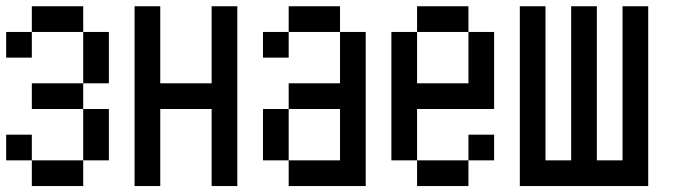

<svg xmlns="http://www.w3.org/2000/svg" viewBox="-20 -687 2207 623"><path d="M0 -166.7V-250H83.3V-166.7ZM0 -500V-583.3H83.3V-500ZM83.3 -166.7H250V-83.3H83.3ZM83.3 -333.3V-416.7H250V-333.3ZM83.3 -583.3V-666.7H250V-583.3ZM250 -166.7V-333.3H333.3V-166.7ZM250 -416.7V-583.3H333.3V-416.7Z M416.7 -83.3V-666.7H500V-416.7H666.7V-666.7H750V-83.3H666.7V-333.3H500V-83.3Z M833.3 -166.7V-333.3H916.7V-166.7ZM833.3 -500V-583.3H916.7V-500ZM916.7 -166.7H1083.3V-333.3H916.7V-416.7H1083.3V-583.3H1166.7V-83.3H916.7ZM916.7 -583.3V-666.7H1083.3V-583.3Z M1250 -166.7V-583.3H1333.3V-416.7H1500V-583.3H1583.3V-333.3H1333.3V-166.7ZM1333.3 -166.7H1500V-83.3H1333.3ZM1333.3 -583.3V-666.7H1500V-583.3ZM1500 -166.7V-250H1583.3V-166.7Z M1666.7 -83.3V-666.7H1750V-166.7H1833.3V-666.7H1916.7V-166.7H2000V-666.7H2083.3V-83.3Z"/></svg>

Font: Galmuri11 Condensed
Style: Regular
Weight: 400
Width: 3
Designer: Lee Minseo (quiple)
Version: Version 2.399;hotconv 1.1.1;makeotfexe 2.6.0 DEVELOPMENT